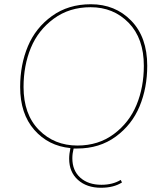

<svg xmlns="http://www.w3.org/2000/svg" viewBox="-20 -690 752 905"><path d="M344 10H327Q321 34 321 56Q321 114 358.5 147.5Q396 181 458 181Q511 181 549 158L555 170Q516 195 456 195Q389 195 347.5 158Q306 121 306 58Q306 35 312 8Q208 -2 141.5 -78Q75 -154 75 -280Q75 -385 111.5 -472Q148 -559 225 -614.5Q302 -670 408 -670Q523 -670 598.5 -592.5Q674 -515 674 -380Q674 -276 638 -189Q602 -102 525.5 -46Q449 10 344 10ZM91 -280Q91 -151 163.5 -77.5Q236 -4 345 -4Q444 -4 516.5 -58Q589 -112 623.5 -195.5Q658 -279 658 -380Q658 -509 586.5 -582.5Q515 -656 407 -656Q307 -656 233.5 -602Q160 -548 125.5 -464.5Q91 -381 91 -280Z"/></svg>

Font: Elaine Sans Thin
Style: Italic
Weight: 250
Italic angle: -13°
Designer: Wei Huang
Foundry: Wei Huang
Version: Version 2.001;December 24, 2019;FontCreator 12.0.0.2547 64-b